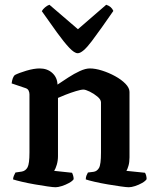

<svg xmlns="http://www.w3.org/2000/svg" viewBox="-20 -788 654 808"><path d="M214 0Q204 0 180 -3.5Q156 -7 127 -12Q98 -17 72.5 -23Q47 -29 35 -33Q35 -40 38.5 -48.5Q42 -57 45 -62L72 -66Q88 -69 96 -84Q104 -99 104 -146V-391Q104 -399 100.5 -406.5Q97 -414 88 -417L29 -437Q32 -462 42 -472Q59 -481 91 -490.5Q123 -500 147 -500Q179 -500 200 -481Q221 -462 222 -432Q243 -446 267.5 -462Q292 -478 316 -489Q340 -500 358 -500Q381 -500 409.5 -491Q438 -482 464.5 -467.5Q491 -453 508 -435.5Q525 -418 525 -401V-126Q525 -105 520.5 -90Q516 -75 512 -69L590 -61Q593 -57 595 -49.5Q597 -42 597 -34Q592 -26 578 -18Q564 -10 548.5 -5Q533 0 522 0Q513 0 488 -3.5Q463 -7 433.5 -12Q404 -17 378 -23Q352 -29 341 -33Q341 -42 344 -49.5Q347 -57 350 -62L374 -65Q388 -67 396.5 -81Q405 -95 405 -146V-357Q405 -369 390 -381.5Q375 -394 357.5 -402.5Q340 -411 331 -411Q321 -411 299.5 -404.5Q278 -398 256.5 -389.5Q235 -381 224 -376V-131Q224 -112 219 -95Q214 -78 208 -69L283 -61Q285 -58 287.5 -50Q290 -42 290 -34Q285 -26 270.5 -18Q256 -10 240 -5Q224 0 214 0ZM307 -564Q293 -564 271 -587.5Q249 -611 220 -651Q191 -691 156 -741Q160 -749 169.5 -757Q179 -765 188 -768L308 -665L427 -768Q449 -761 457 -742Q404 -665 366 -614.5Q328 -564 307 -564Z"/></svg>

Font: Texturina SemiBold
Style: Regular
Weight: 600
Designer: Guillermo Torres Carreño
Foundry: Omnibus-Type
Version: Version 1.002; ttfautohint (v1.8.3)